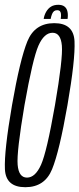

<svg xmlns="http://www.w3.org/2000/svg" viewBox="-23 -776 331 800"><path d="M82.5 4Q163.5 4 194 -70.8Q224.5 -145.5 258 -337.5Q291 -528 287.5 -603.8Q284 -679.5 203 -679.5Q122 -679.5 91.2 -604.2Q60.5 -529 27 -337.5Q-6 -146 -2.5 -71Q1 4 82.5 4ZM89.5 -36Q55 -36 50.5 -89.5Q46 -143 79 -337.5Q113.5 -532 137.2 -585.8Q161 -639.5 196 -639.5Q230 -639.5 234.8 -586Q239.5 -532.5 206 -337.5Q172 -143 148 -89.5Q124 -36 89.5 -36ZM220 -756Q202 -756 189.8 -748.5Q177.5 -741 169.5 -727.2Q161.5 -713.5 159 -697H188Q190.5 -709.5 194 -717.8Q197.5 -726 202.5 -729.8Q207.5 -733.5 215.5 -733.5Q222.5 -733.5 226.2 -730Q230 -726.5 231 -718.2Q232 -710 230 -697H258.5Q261 -713.5 258.2 -727.2Q255.5 -741 246 -748.5Q236.5 -756 220 -756Z"/></svg>

Font: Anybody ExtraCondensed Light
Style: Italic
Weight: 300
Width: 2
Italic angle: -10°
Version: Version 1.113;gftools[0.9.25]